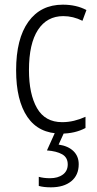

<svg xmlns="http://www.w3.org/2000/svg" viewBox="-20 -562 414 822"><path d="M242 10Q146 10 97.5 -61Q49 -132 49 -261Q49 -396 101.5 -469Q154 -542 249 -542Q307 -542 350 -519L333 -473Q293 -493 251 -493Q181 -493 142.5 -434Q104 -375 104 -262Q104 -159 138.5 -99Q173 -39 246 -39Q272 -39 297 -45Q322 -51 346 -62V-14Q301 10 242 10ZM317 141Q317 188 285 214Q253 240 198 240Q167 240 146 234V195Q167 201 194 201Q228 201 249 185.5Q270 170 270 142Q270 112 246 98.5Q222 85 181 82L218 0H257L231 57Q272 63 294.5 85Q317 107 317 141Z"/></svg>

Font: Noto Sans Gurmukhi Condensed Light
Style: Regular
Weight: 300
Width: 3
Designer: Jelle Bosma - Monotype Design Team
Foundry: Monotype Imaging Inc.
Version: Version 2.004; ttfautohint (v1.8.4.7-5d5b)